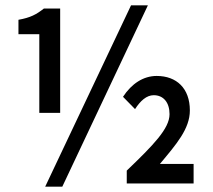

<svg xmlns="http://www.w3.org/2000/svg" viewBox="-20 -686 796 718"><path d="M127 -264H205V-654H144C116 -632 94 -620 49 -612V-558H127ZM213 12 533 -666H470L149 12ZM454 0H704V-73H578C639 -146 690 -204 690 -273C690 -356 640 -402 566 -402C516 -402 472 -373 440 -324L485 -278C505 -309 528 -330 555 -330C591 -330 614 -303 614 -259C614 -205 553 -143 454 -48Z"/></svg>

Font: Falling Sky
Style: Condensed
Weight: 400
Designer: Paul D. Hunt
Foundry: Adobe Systems Incorporated
Version: Version 1.02